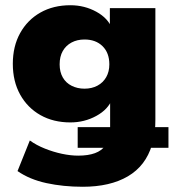

<svg xmlns="http://www.w3.org/2000/svg" viewBox="-20 -523 666 734"><path d="M296 191Q222 191 157.5 177Q93 163 47 131L94 14Q119 32 151.5 45Q184 58 217 65Q250 72 279 72Q317 72 343 62.5Q369 53 383 33L396 42H277V-37H413L398 -5Q400 -12 400.5 -19Q401 -26 401 -34V-145H409Q394 -105 348.5 -80Q303 -55 249 -55Q184 -55 134.5 -83Q85 -111 57 -161.5Q29 -212 29 -279Q29 -346 57 -396.5Q85 -447 134.5 -475Q184 -503 249 -503Q303 -503 348.5 -478Q394 -453 409 -412L400 -407V-492H574V-66Q574 -55 573.5 -43.5Q573 -32 571 -18L564 -37H624V42H547L561 31Q537 111 469 151Q401 191 296 191ZM303 -184Q331 -184 352.5 -195.5Q374 -207 386 -228Q398 -249 398 -277Q398 -321 372 -346.5Q346 -372 303 -372Q275 -372 253.5 -360.5Q232 -349 220 -328Q208 -307 208 -277Q208 -248 220 -227Q232 -206 254 -195Q276 -184 303 -184Z"/></svg>

Font: Nunito Sans 12pt Black
Style: Regular
Weight: 900
Designer: Vernon Adams
Foundry: Vernon Adams
Version: Version 3.101;gftools[0.9.27]